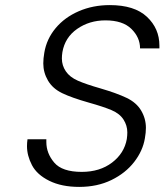

<svg xmlns="http://www.w3.org/2000/svg" viewBox="-20 -727 646 754"><path d="M291 7Q222 7 173.5 -17Q125 -41 105.5 -78.5Q86 -116 86 -153Q86 -166 88 -180H162Q162 -174 162 -169Q162 -125 193 -88.5Q224 -52 301 -52Q372 -52 420 -88.5Q468 -125 478 -181Q480 -195 480 -207Q480 -234 465 -257.5Q450 -281 418 -294.5Q386 -308 329 -324Q262 -343 224.5 -361Q187 -379 168.5 -410.5Q150 -442 150 -478Q150 -497 154 -520Q163 -574 198.5 -616.5Q234 -659 289.5 -683Q345 -707 411 -707Q508 -707 557 -661Q606 -615 606 -548Q606 -542 606 -537H530Q530 -580 496 -613.5Q462 -647 394 -647Q331 -647 283 -613.5Q235 -580 225 -522Q223 -509 223 -497Q223 -470 238.5 -447Q254 -424 286 -410Q318 -396 374 -380Q439 -361 477.5 -342.5Q516 -324 534.5 -292.5Q553 -261 553 -225Q553 -206 549 -184Q541 -135 507 -91Q473 -47 417.5 -20Q362 7 291 7Z"/></svg>

Font: Fz Poppins Light
Style: Italic
Weight: 300
Italic angle: -10°
Designer: Ninad Kale (Devanagari), Jonny Pinhorn (Latin)
Foundry: Indian Type Foundry
Version: Vit hóa bi Vntype.Com & FontZin.Com